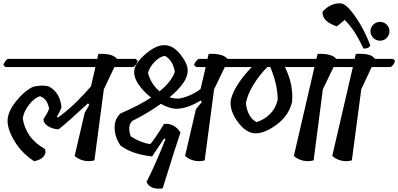

<svg xmlns="http://www.w3.org/2000/svg" viewBox="-20 -978 2417 1165"><path d="M182 -452Q237 -464 275 -454Q345 -418 353 -326Q338 -289 325 -269L331 -265Q422 -327 532 -454L559 -571H14L0 -584Q10 -609 27 -621H570L577 -651Q662 -655 690 -621H803L815 -609Q808 -583 789 -571H674L610 -436L553 -5Q521 4 488.5 -3.5Q456 -11 433 -32L494 -294L522 -342L514 -351Q389 -235 335 -193Q295 -196 268.5 -214.5Q242 -233 244 -256Q270 -294 278 -319Q267 -379 223 -394Q188 -384 155.5 -341.5Q123 -299 118 -258Q139 -136 252 -75Q263 -51 245 -29Q227 -7 187 0Q112 -49 69 -120Q26 -191 26 -245Q26 -299 77 -363Q128 -427 182 -452Z M1050 -318Q1010 -318 956 -348Q880 -293 784 -245Q751 -217 773 -151Q828 -114 891 -103Q917 -130 975 -226Q1037 -233 1075 -174Q1062 -140 967 165Q891 175 869 126Q918 32 984 -133L976 -138L903 -29Q783 -41 711 -95Q676 -147 675.5 -202.5Q675 -258 712 -290Q827 -340 897 -386Q852 -421 823.5 -461.5Q795 -502 794 -538Q792 -588 858 -646Q924 -704 977 -704Q1030 -704 1074.5 -648Q1119 -592 1119 -549Q1119 -479 1009 -388Q1033 -380 1057.5 -380Q1082 -380 1123 -396Q1164 -412 1197 -438L1228 -571H1171L1157 -584Q1167 -609 1185 -621H1239L1246 -651Q1332 -655 1360 -621H1473L1485 -609Q1478 -583 1459 -571H1344L1279 -436L1222 -5Q1190 4 1158 -3.5Q1126 -11 1103 -32L1169 -316L1205 -359L1198 -368Q1114 -318 1050 -318ZM878 -534Q897 -467 948 -424Q1019 -481 1041 -542Q1029 -612 981 -639Q949 -635 917.5 -602Q886 -569 878 -534Z M1379 -353Q1379 -392 1415 -453Q1451 -514 1508 -571H1344L1331 -584Q1341 -610 1358 -621H1900L1907 -651Q1992 -655 2020 -621H2134L2146 -609Q2139 -583 2120 -571H2004L1939 -436L1883 -5Q1850 4 1818 -3.5Q1786 -11 1763 -32L1888 -571H1709Q1762 -464 1752 -358Q1731 -275 1659 -222Q1587 -169 1531.5 -169Q1476 -169 1427.5 -232Q1379 -295 1379 -353ZM1620 -571H1602Q1553 -522 1517 -462.5Q1481 -403 1472 -351Q1482 -267 1536 -237Q1583 -251 1618.5 -286.5Q1654 -322 1665 -373Q1664 -468 1620 -571Z M2365 -621 2377 -609Q2370 -583 2351 -571H2235L2172 -436L2115 -5Q2083 4 2051 -3.5Q2019 -11 1996 -32L2121 -571H2004L1991 -584Q2001 -610 2018 -621H2132L2139 -651Q2189 -653 2215 -646.5Q2241 -640 2255 -621ZM2043 -958Q2072 -958 2110 -912Q2177 -830 2227 -703Q2220 -683 2186 -683Q2157 -743 2132.5 -781.5Q2108 -820 2072 -857L2024 -818Q1933 -848 1937 -907Q1983 -958 2043 -958ZM2326.5 -748Q2310 -731 2286 -731Q2262 -731 2245 -748Q2228 -765 2228 -788.5Q2228 -812 2245 -828.5Q2262 -845 2286 -845Q2310 -845 2326.5 -828.5Q2343 -812 2343 -788.5Q2343 -765 2326.5 -748Z"/></svg>

Font: Tillana Medium
Style: Regular
Weight: 500
Designer: Lipi Raval (Devanagari, Latin), Jonny Pinhorn (Latin)
Foundry: Indian Type Foundry
Version: Version 2.003;PS 1.0;hotconv 1.0.79;makeotf.lib2.5.61930; tt